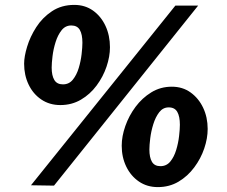

<svg xmlns="http://www.w3.org/2000/svg" viewBox="-20 -754 926 784"><path d="M200.5 4 106.5 2.5 696 -731H789ZM226.5 -325Q182 -325 148.5 -347.8Q115 -370.5 96.8 -408.8Q78.5 -447 78.5 -494Q78.5 -523 90.8 -563.5Q103 -604 128 -643Q153 -682 192 -708Q231 -734 283.5 -734Q327 -734 359.8 -710.8Q392.5 -687.5 410.8 -648.2Q429 -609 429 -561Q429 -523 415 -481.8Q401 -440.5 374.5 -404.8Q348 -369 310.5 -347Q273 -325 226.5 -325ZM237 -409.5Q262 -409.5 277.5 -428.8Q293 -448 301.5 -476.2Q310 -504.5 313.2 -532.8Q316.5 -561 316.5 -579.5Q316.5 -613.5 306 -631.8Q295.5 -650 271 -650Q247 -650 231.5 -630.5Q216 -611 207 -582.2Q198 -553.5 194.5 -524.8Q191 -496 191 -478Q191 -445.5 201.8 -427.5Q212.5 -409.5 237 -409.5ZM624.5 10Q580.5 10 547.2 -12.8Q514 -35.5 495.5 -73.8Q477 -112 477 -159Q477 -197.5 491.8 -239.5Q506.5 -281.5 533.5 -317.8Q560.5 -354 598 -377Q635.5 -400 681.5 -400Q725.5 -400 758.2 -376.5Q791 -353 809.5 -314Q828 -275 828 -227.5Q828 -189 814 -147.8Q800 -106.5 773.2 -70.5Q746.5 -34.5 709 -12.2Q671.5 10 624.5 10ZM635 -75.5Q660 -75.5 675.5 -94.5Q691 -113.5 699.5 -141.8Q708 -170 711.2 -198Q714.5 -226 714.5 -244.5Q714.5 -278.5 704 -297Q693.5 -315.5 669 -315.5Q645.5 -315.5 630.2 -295.8Q615 -276 606 -247Q597 -218 593.5 -189.5Q590 -161 590 -143.5Q590 -111 600.5 -93.2Q611 -75.5 635 -75.5Z"/></svg>

Font: Public Sans Thin ExtraBold
Style: Italic
Weight: 800
Italic angle: -8°
Version: Version 2.001